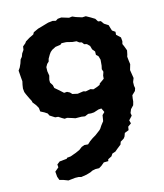

<svg xmlns="http://www.w3.org/2000/svg" viewBox="-79 -682 703 825"><g transform="rotate(-10 272.0 -269.5)"><path d="M153 78 132 72 115 69 108 54 104 31 120 15 118 2 130 -9 162 -15 164 -19 180 -22 193 -28 204 -33 222 -43 234 -54 247 -60H263L274 -72L287 -83L301 -93L311 -102L321 -111L326 -117L333 -130L344 -147L345 -159L346 -173L356 -185L346 -202L333 -200L312 -191L299 -189H286L271 -181L256 -182L229 -180L217 -183L194 -188L183 -186L172 -191L157 -199H144L121 -211L115 -221L102 -228L85 -235L82 -251L73 -264L59 -279L57 -286L48 -300L37 -319L32 -329L29 -345L30 -361L32 -376L29 -393L24 -424L31 -436L37 -453L41 -470L48 -480L52 -494L60 -508L61 -523L73 -535L77 -542L93 -554L113 -566L117 -575L138 -587L154 -593L172 -600L185 -605L205 -609L219 -607L228 -614L244 -617L277 -610L291 -613L306 -608L333 -602L349 -604L369 -595L387 -586L397 -573L409 -572L420 -559L439 -549L444 -536L449 -524L463 -516V-503L482 -488L485 -471L483 -459L489 -448L498 -429L496 -411L494 -402L497 -386L501 -368L496 -343L501 -323L505 -307L500 -290L501 -274L504 -263L501 -251L487 -235L486 -221V-208L483 -192L471 -177L466 -161L469 -149L455 -131L460 -117L446 -105L445 -90L427 -81L423 -66L418 -58L403 -47L400 -35L385 -21L373 -9L359 -3L353 8L337 18L336 26L316 28L303 41L292 49L276 50L262 54L252 60L234 67L210 73L199 71L183 72ZM257 -282 282 -288 293 -286 314 -292 327 -289 343 -296 356 -303 358 -309 378 -326V-340L382 -356L377 -368L379 -383V-409L373 -425L363 -433L362 -448L351 -459L345 -475L333 -485L321 -487L313 -496L302 -498L291 -505H273L247 -509L226 -508L220 -502L198 -497L182 -487L174 -479L168 -469L160 -452L158 -440L150 -431L144 -418L145 -400L150 -380L147 -362L148 -350L158 -337L162 -324L183 -309L200 -296L213 -298L225 -293L234 -285Z"/></g></svg>

Font: Winky Rough Medium
Style: Regular
Weight: 500
Designer: Simon Atzbach
Foundry: typofactur
Version: Version 1.206; ttfautohint (v1.8.4.7-5d5b)